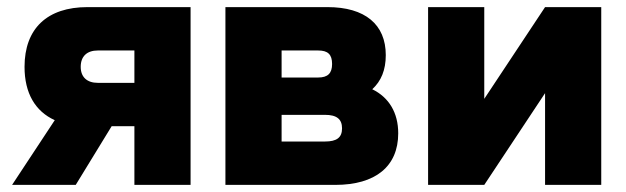

<svg xmlns="http://www.w3.org/2000/svg" viewBox="-20 -520 1760 540"><path d="M516 -500H226C113 -500 49 -440 49 -332C49 -258 79 -207 134 -182L14 0H193L294 -165H358V0H516ZM207 -332C207 -362 225 -378 255 -378H358V-287H255C225 -287 207 -303 207 -332Z M614 0H923C1036 0 1100 -52 1100 -145C1100 -203 1074 -246 1027 -269C1052 -292 1065 -323 1065 -365C1065 -451 1007 -500 901 -500H614ZM772 -122V-197H894C927 -197 942 -185 942 -159C942 -133 927 -122 894 -122ZM772 -302V-378H875C902 -378 914 -367 914 -340C914 -314 902 -302 875 -302Z M1184 0H1342L1513 -258V0H1671V-500H1513L1342 -242V-500H1184Z"/></svg>

Font: LT Wave Text Black
Style: Regular
Weight: 900
Designer: Daniel Lyons
Version: Version 2.5 (Glyphs App)